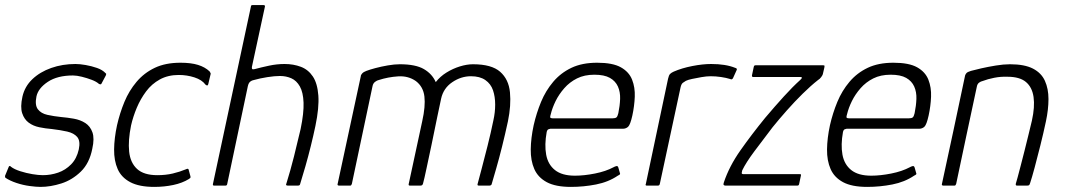

<svg xmlns="http://www.w3.org/2000/svg" viewBox="-27 -728 4181 753"><path d="M7 -73Q8 -77 11 -77Q14 -77 16 -74Q29 -64 52.5 -56.5Q76 -49 100 -45Q124 -41 141 -41Q172 -41 201 -51Q230 -61 252 -83.5Q274 -106 282 -142Q289 -175 276 -190.5Q263 -206 236.5 -212Q210 -218 176 -222Q151 -224 127 -229Q103 -234 85.5 -247Q68 -260 60 -284Q52 -308 61 -349Q70 -389 100 -417.5Q130 -446 174 -461.5Q218 -477 269 -477Q286 -477 309 -473Q332 -469 353.5 -461.5Q375 -454 387 -441Q390 -439 389.5 -437.5Q389 -436 388 -432L371 -400Q369 -395 361 -399Q351 -408 332.5 -415Q314 -422 294 -427Q274 -432 259 -432Q198 -432 160.5 -407Q123 -382 116 -350Q109 -316 121.5 -299.5Q134 -283 159 -277.5Q184 -272 213 -269Q237 -267 262.5 -262.5Q288 -258 307.5 -245.5Q327 -233 335.5 -209Q344 -185 335 -145Q324 -88 290 -55Q256 -22 213.5 -8.5Q171 5 132 5Q115 5 89 1.5Q63 -2 37.5 -10.5Q12 -19 -6 -31Q-8 -35 -7 -39Z M578 5Q519 5 484 -13.5Q449 -32 434.5 -65Q420 -98 420.5 -142Q421 -186 432 -237Q443 -285 461 -328.5Q479 -372 508.5 -407Q538 -442 580 -462Q622 -482 681 -482Q722 -482 749.5 -473.5Q777 -465 795 -448Q798 -443 799 -441Q800 -439 798 -433L790 -399Q789 -393 785.5 -393Q782 -393 779 -396Q765 -415 735.5 -424.5Q706 -434 674 -434Q632 -434 600 -416.5Q568 -399 546 -369.5Q524 -340 509.5 -305.5Q495 -271 487 -236Q475 -177 479.5 -133.5Q484 -90 510.5 -65.5Q537 -41 590 -41Q623 -41 650.5 -47.5Q678 -54 702 -64Q712 -69 713 -62L720 -36Q721 -32 719 -30Q717 -28 714 -26Q688 -10 652.5 -2.5Q617 5 578 5Z M808 -6Q845 -180 882.5 -354Q920 -528 957 -702Q957 -708 963 -708Q974 -708 985 -708Q996 -708 1007 -708Q1013 -708 1012 -702Q999 -643 986.5 -584Q974 -525 961 -466Q960 -460 962 -457.5Q964 -455 972 -457Q998 -464 1028.5 -470.5Q1059 -477 1089 -477Q1124 -477 1153 -466Q1182 -455 1200 -428Q1218 -401 1221.5 -353.5Q1225 -306 1210 -234Q1202 -196 1192 -155.5Q1182 -115 1171 -76.5Q1160 -38 1150 -6Q1149 -2 1146.5 -1Q1144 0 1138 0Q1129 0 1120.5 0Q1112 0 1104 0Q1097 0 1095.5 -2Q1094 -4 1097 -11Q1112 -59 1126 -114.5Q1140 -170 1152 -222Q1165 -285 1163.5 -325.5Q1162 -366 1149 -389Q1136 -412 1115.5 -421Q1095 -430 1071 -430Q1050 -430 1021.5 -425.5Q993 -421 968 -414Q961 -413 954.5 -408Q948 -403 945 -390L864 -6Q863 0 857 0H813Q807 0 808 -6Z M1820 -429Q1781 -429 1746.5 -405.5Q1712 -382 1703 -341L1688 -270Q1677 -214 1665.5 -160.5Q1654 -107 1645.5 -66.5Q1637 -26 1632 -8Q1631 -4 1628.5 -2Q1626 0 1621 0H1581Q1574 0 1576 -7L1629 -253Q1642 -311 1637.5 -349.5Q1633 -388 1604 -410Q1574 -431 1534.5 -428.5Q1495 -426 1458 -414Q1452 -413 1444 -407Q1436 -401 1434 -390L1353 -7Q1352 -4 1350.5 -2Q1349 0 1346 0H1303Q1300 0 1298 -1.5Q1296 -3 1297 -6L1388 -429Q1388 -434 1393.5 -440Q1399 -446 1410 -450Q1423 -455 1445.5 -461Q1468 -467 1494 -471.5Q1520 -476 1541 -476Q1603 -476 1635.5 -457Q1668 -438 1682 -406Q1699 -428 1724 -443.5Q1749 -459 1776.5 -467.5Q1804 -476 1828 -476Q1901 -476 1934.5 -446.5Q1968 -417 1973 -366Q1978 -315 1965 -252Q1954 -201 1942 -153Q1930 -105 1919 -67Q1908 -29 1901 -5Q1899 0 1891 0H1852Q1847 0 1846 -2Q1845 -4 1847 -10Q1851 -25 1861.5 -64.5Q1872 -104 1885 -155.5Q1898 -207 1908 -256Q1915 -287 1915 -318Q1915 -349 1906.5 -374Q1898 -399 1876.5 -414Q1855 -429 1820 -429Z M2066 -237Q2077 -285 2095 -328.5Q2113 -372 2142.5 -407Q2172 -442 2214 -462Q2256 -482 2315 -482Q2376 -482 2408 -464Q2440 -446 2452 -415.5Q2464 -385 2462.5 -348.5Q2461 -312 2453 -275Q2445 -239 2436.5 -231Q2428 -223 2415 -223H2131Q2129 -223 2124 -221Q2119 -219 2117 -210Q2108 -160 2115 -121.5Q2122 -83 2149.5 -61Q2177 -39 2228 -39Q2264 -39 2306.5 -47.5Q2349 -56 2379 -72Q2384 -75 2390 -76.5Q2396 -78 2398 -71L2404 -50Q2406 -46 2404 -44Q2402 -42 2396 -39Q2359 -14 2310.5 -4.5Q2262 5 2212 5Q2152 5 2117.5 -13.5Q2083 -32 2068.5 -65Q2054 -98 2054.5 -142Q2055 -186 2066 -237ZM2398 -284Q2404 -313 2405 -340Q2406 -367 2396.5 -388.5Q2387 -410 2365 -422.5Q2343 -435 2304 -435Q2265 -435 2236 -420.5Q2207 -406 2186 -382Q2165 -358 2152 -331.5Q2139 -305 2133 -280Q2130 -271 2131 -267.5Q2132 -264 2140 -264Q2199 -264 2257.5 -264Q2316 -264 2376 -264Q2386 -264 2390.5 -267.5Q2395 -271 2398 -284Z M2762 -477Q2819 -477 2856 -462Q2860 -461 2862 -459Q2864 -457 2862 -453L2848 -422Q2846 -418 2843 -417Q2840 -416 2837 -418Q2821 -423 2800.5 -426Q2780 -429 2760 -429Q2744 -429 2724 -425.5Q2704 -422 2687.5 -418.5Q2671 -415 2663 -411Q2658 -408 2651.5 -403.5Q2645 -399 2642 -385L2561 -8Q2560 -3 2558 -1.5Q2556 0 2552 0H2510Q2507 0 2505.5 -1.5Q2504 -3 2506 -7L2593 -419Q2596 -433 2601 -438Q2606 -443 2615 -447Q2647 -461 2688 -469Q2729 -477 2762 -477Z M2812 -13Q2833 -76 2877 -138.5Q2921 -201 2974 -266Q3012 -311 3047 -349.5Q3082 -388 3112 -415Q3117 -420 3118 -422.5Q3119 -425 3113 -426H2927Q2924 -426 2923 -427.5Q2922 -429 2922 -432L2929 -465Q2930 -470 2932 -471Q2934 -472 2937 -472H3200Q3206 -472 3206.5 -470.5Q3207 -469 3206 -463L3200 -437Q3199 -433 3193.5 -425.5Q3188 -418 3181 -414Q3153 -392 3121 -360.5Q3089 -329 3058.5 -294.5Q3028 -260 3003 -229Q2964 -178 2931.5 -134.5Q2899 -91 2884 -60Q2883 -56 2882 -50.5Q2881 -45 2889 -45H3109Q3113 -45 3114 -44Q3115 -43 3114 -39L3107 -6Q3106 -2 3104 -1Q3102 0 3098 0H2818Q2814 0 2811.5 -2.5Q2809 -5 2812 -13Z M3228 -237Q3239 -285 3257 -328.5Q3275 -372 3304.5 -407Q3334 -442 3376 -462Q3418 -482 3477 -482Q3538 -482 3570 -464Q3602 -446 3614 -415.5Q3626 -385 3624.5 -348.5Q3623 -312 3615 -275Q3607 -239 3598.5 -231Q3590 -223 3577 -223H3293Q3291 -223 3286 -221Q3281 -219 3279 -210Q3270 -160 3277 -121.5Q3284 -83 3311.5 -61Q3339 -39 3390 -39Q3426 -39 3468.5 -47.5Q3511 -56 3541 -72Q3546 -75 3552 -76.5Q3558 -78 3560 -71L3566 -50Q3568 -46 3566 -44Q3564 -42 3558 -39Q3521 -14 3472.5 -4.5Q3424 5 3374 5Q3314 5 3279.5 -13.5Q3245 -32 3230.5 -65Q3216 -98 3216.5 -142Q3217 -186 3228 -237ZM3560 -284Q3566 -313 3567 -340Q3568 -367 3558.5 -388.5Q3549 -410 3527 -422.5Q3505 -435 3466 -435Q3427 -435 3398 -420.5Q3369 -406 3348 -382Q3327 -358 3314 -331.5Q3301 -305 3295 -280Q3292 -271 3293 -267.5Q3294 -264 3302 -264Q3361 -264 3419.5 -264Q3478 -264 3538 -264Q3548 -264 3552.5 -267.5Q3557 -271 3560 -284Z M3673 0Q3670 0 3668 -1.5Q3666 -3 3667 -6Q3690 -113 3713 -219.5Q3736 -326 3758 -432Q3760 -438 3764 -442Q3768 -446 3781 -450Q3795 -454 3821.5 -460Q3848 -466 3878.5 -471Q3909 -476 3934 -476Q3991 -476 4024 -459Q4057 -442 4071 -411Q4085 -380 4085 -339.5Q4085 -299 4075 -252Q4065 -205 4053 -157Q4041 -109 4030.5 -70Q4020 -31 4013 -10Q4011 -3 4008.5 -1.5Q4006 0 3999 0H3962Q3955 0 3957 -8Q3959 -14 3964 -32.5Q3969 -51 3976 -78Q3983 -105 3991 -136.5Q3999 -168 4006.5 -199Q4014 -230 4020 -255Q4032 -309 4026.5 -347.5Q4021 -386 3996.5 -406.5Q3972 -427 3924 -427Q3898 -428 3872.5 -423Q3847 -418 3826 -410Q3820 -409 3813 -404Q3806 -399 3804 -388Q3784 -294 3763.5 -198.5Q3743 -103 3723 -7Q3722 -4 3720.5 -2Q3719 0 3716 0Z"/></svg>

Font: Glory Light
Style: Italic
Weight: 300
Italic angle: -12°
Version: Version 1.011